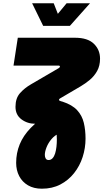

<svg xmlns="http://www.w3.org/2000/svg" viewBox="-20 -929 627 1165"><path d="M234 216Q185 216 150 195.5Q115 175 96.5 139.5Q78 104 78 59Q78 0 99.5 -53Q121 -106 166.5 -153Q212 -200 284 -241L338 -119Q312 -108 292.5 -85Q273 -62 262.5 -35.5Q252 -9 252 11Q252 24 257.5 33Q263 42 275 42Q289 42 299 31Q309 20 314.5 2Q320 -16 322.5 -38Q325 -60 325 -83Q325 -103 323.5 -122.5Q322 -142 318 -158Q310 -169 293 -172Q276 -175 263 -178H194Q146 -178 110 -205Q74 -232 74 -281Q74 -333 101.5 -364Q129 -395 169 -418L337 -516Q340 -518 342 -520.5Q344 -523 344 -525Q344 -527 342 -529Q340 -531 337 -531H62L88 -700H435Q512 -700 549.5 -663.5Q587 -627 587 -573Q587 -530 569.5 -498.5Q552 -467 525 -444.5Q498 -422 469 -405L343 -331Q341 -330 339.5 -327.5Q338 -325 338 -323Q338 -318 349 -315L360 -312Q418 -293 448 -260.5Q478 -228 488.5 -184Q499 -140 499 -88Q499 -31 481.5 23.5Q464 78 429.5 121.5Q395 165 346 190.5Q297 216 234 216ZM242 -772 175 -909H306L331 -845L384 -909H526L404 -772Z"/></svg>

Font: MuseoModerno Thin Black
Style: Italic
Weight: 900
Italic angle: -9°
Version: Version 1.003